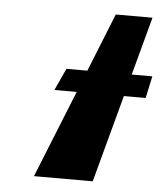

<svg xmlns="http://www.w3.org/2000/svg" viewBox="-47 -635 581 677"><g transform="rotate(5 244.0 -296.5)"><path d="M222.3 -309 98 0H306L389.3 -309H466.3L483.2 -387H410.2L465.7 -593H335.7L253.2 -387H179.2L143.3 -309Z"/></g></svg>

Font: Hussar Milosc
Style: Obl
Weight: 700
Foundry: Cannot Into Space Fonts
Version: Version 1.02